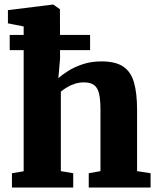

<svg xmlns="http://www.w3.org/2000/svg" viewBox="-20 -840 707 860"><path d="M86 -73V-721.5L15.5 -735.5V-794.5L215.5 -819.5H219L248.5 -798.5L249 -578L241.5 -489.5Q258 -505 286.2 -522.8Q314.5 -540.5 352 -552.8Q389.5 -565 434 -565Q497.5 -565 532 -541.8Q566.5 -518.5 580.2 -470.5Q594 -422.5 594 -347.5V-73.5L654.5 -64V0H377.5V-64L430 -73.5V-347Q430 -391 424.2 -418.2Q418.5 -445.5 402.5 -458.2Q386.5 -471 355.5 -471Q335 -471 315.8 -465Q296.5 -459 280.5 -449.2Q264.5 -439.5 252.5 -429.5V-73.5L308 -64V0H33.5V-64ZM23.5 -683.5H383.5V-615.5H23.5Z"/></svg>

Font: Merriweather 24pt Black
Style: Regular
Weight: 900
Designer: Eben Sorkin
Foundry: Eben Sorkin
Version: Version 2.100